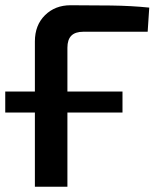

<svg xmlns="http://www.w3.org/2000/svg" viewBox="-21 -712 592 732"><path d="M-1 -283V-363H446V-283ZM248 -692Q324 -692 402 -691Q480 -690 548 -683L542 -591H297Q266 -591 251 -576Q236 -561 236 -530V0H112V-554Q112 -616 150.5 -654Q189 -692 248 -692Z"/></svg>

Font: Exo 2 SemiBold
Style: Regular
Weight: 600
Designer: Natanael Gama
Foundry: Natanael Gama
Version: Version 2.010